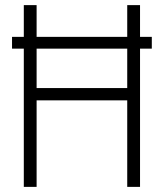

<svg xmlns="http://www.w3.org/2000/svg" viewBox="-20 -730 640 750"><path d="M73 0V-710H123V-386H477V-710H527V0H477V-338H123V0ZM27 -540V-586H573V-540Z"/></svg>

Font: Geist Mono UltraLight
Style: Regular
Weight: 200
Monospace: yes
Designer: Basement.studio, Andrés Briganti, Mateo Zaragoza
Foundry: Basement.studio, Vercel, Andrés Briganti, Guido Ferreyra, Mateo Zaragoza
Version: Version 1.400; ttfautohint (v1.8.4.7-5d5b)